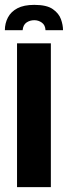

<svg xmlns="http://www.w3.org/2000/svg" viewBox="-37 -769 279 789"><path d="M104 -749Q155 -749 180 -731.5Q205 -714 213.5 -690Q222 -666 222 -645H150Q149 -666 135 -676Q121 -686 104 -686Q86 -686 72 -676.5Q58 -667 56 -645H-17Q-17 -673 -4.5 -697Q8 -721 34.5 -735Q61 -749 104 -749ZM33 0V-591H172V0Z"/></svg>

Font: Alumni Sans ExtraBold
Style: Regular
Weight: 800
Designer: Robert E. Leuschke
Foundry: Robert E. Leuschke
Version: Version 1.018